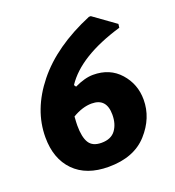

<svg xmlns="http://www.w3.org/2000/svg" viewBox="-115 -688 719 790"><g transform="rotate(-20 244.5 -293.0)"><path d="M370 -597 466 -528 464 -512Q275 -456 208 -354L214 -345Q260 -367 296 -367Q369 -367 413 -317.5Q457 -268 457 -200Q457 -120 398 -54.5Q339 11 228 11Q131 11 77.5 -43.5Q24 -98 24 -192Q24 -312 110.5 -420Q197 -528 362 -597ZM164 -193Q164 -142 179.5 -117Q195 -92 234 -92Q276 -92 295.5 -118.5Q315 -145 315 -186Q315 -258 250 -258Q210 -258 166 -232Q164 -206 164 -193Z"/></g></svg>

Font: Alegreya Sans ExtraBold
Style: Italic
Weight: 800
Italic angle: -7°
Designer: Juan Pablo del Peral
Foundry: Huerta Tipografica
Version: Version 2.007